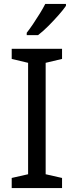

<svg xmlns="http://www.w3.org/2000/svg" viewBox="-20 -964 379 984"><path d="M298 0H40V-52L124 -71V-642L40 -662V-714H298V-662L214 -642V-71L298 -52ZM318 -934Q306 -916 281 -887.5Q256 -859 227.5 -830.5Q199 -802 175 -784H117V-796Q132 -815 149.5 -841Q167 -867 184 -894.5Q201 -922 212 -944H318Z"/></svg>

Font: Noto Sans Inscriptional Pahlavi
Style: Regular
Weight: 400
Designer: Monotype Design Team
Foundry: Monotype Imaging Inc.
Version: Version 2.003; ttfautohint (v1.8.4.7-5d5b)